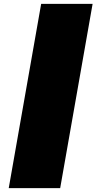

<svg xmlns="http://www.w3.org/2000/svg" viewBox="-20 -830 497 989"><path d="M25 139 192 -810H457L290 139Z"/></svg>

Font: Tomorrow ExtraBold
Style: Italic
Weight: 800
Italic angle: -10°
Designer: Tony de Marco, Monica Rizzolli
Foundry: Just in Type
Version: Version 2.002